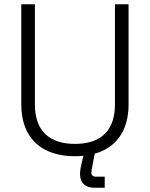

<svg xmlns="http://www.w3.org/2000/svg" viewBox="-20 -720 704 902"><path d="M332 14C346 14 359 13 372 12L365 40C360 61 356 79 356 98C356 140 381 162 424 162H472V110H431C417 110 409 103 409 91C409 82 411 77 413 65L425 2C522 -25 584 -102 584 -229V-700H520V-229C520 -104 451 -44 332 -44C213 -44 144 -104 144 -229V-700H80V-229C80 -65 182 14 332 14Z"/></svg>

Font: Meta Space Light
Style: Regular
Weight: 300
Designer: Meta Pool / Florian Karsten
Foundry: Meta Pool / Florian Karsten
Version: Version 2.000;Glyphs 3.1.1 (3137)